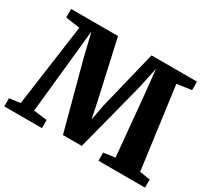

<svg xmlns="http://www.w3.org/2000/svg" viewBox="-145 -977 1314 1211"><g transform="rotate(30 511.5 -371.5)"><path d="M78.5 -70.5 161 -666 57 -681V-743H398.5L494 -315L517 -203.5L538 -315.5L642.5 -743H974V-681L868 -666L947.5 -71.5L1024 -59V0H685V-59.5L768.5 -71L727.5 -510L709.5 -684L675 -524L547 -28.5H410L280.5 -512.5L239 -684.5L221 -510L175.5 -71L273.5 -59V0H-1V-59Z"/></g></svg>

Font: Merriweather 36pt Black
Style: Regular
Weight: 900
Version: Version 2.100